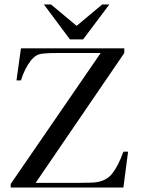

<svg xmlns="http://www.w3.org/2000/svg" viewBox="-20 -842 640 862"><path d="M439 -822H471L353 -665H294L177 -822H209L324 -726ZM28 -16 432 -604H238Q173 -604 155 -598Q138 -593 119 -571Q90 -533 74 -481H54L74 -625H538V-604L140 -21H330Q395 -21 413 -24Q459 -31 484 -63Q511 -97 534 -161H555L534 0H28Z"/></svg>

Font: New Athena Unicode
Style: Regular
Weight: 400
Designer: J. Rusten 1997; rev. by R. Hancock 2001, 2002, rev. by D. Mastronarde 2002-2021
Foundry: GreekKeys New Athena Unicode
Version: Version 5.008